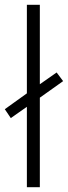

<svg xmlns="http://www.w3.org/2000/svg" viewBox="-38 -780 283 800"><path d="M74 0V-335L7 -288L-18 -325L74 -391V-760H128V-429L198 -478L225 -442L128 -373V0Z"/></svg>

Font: Noto Sans Thai ExtCond Light
Style: Regular
Weight: 300
Width: 2
Designer: Monotype Design Team
Foundry: Monotype Imaging Inc.
Version: Version 2.002; ttfautohint (v1.8.4.7-5d5b)